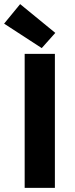

<svg xmlns="http://www.w3.org/2000/svg" viewBox="-43 -914 364 934"><path d="M77 0V-652H224V0ZM160 -680 -23 -799 55 -894 226 -754Z"/></svg>

Font: Giro Regular
Style: Bold
Weight: 700
Designer: Paul D. Hunt
Foundry: Adobe Systems Incorporated
Version: Version 1.000;PS 1.0;hotconv 1.0.88;makeotf.lib2.5.647800